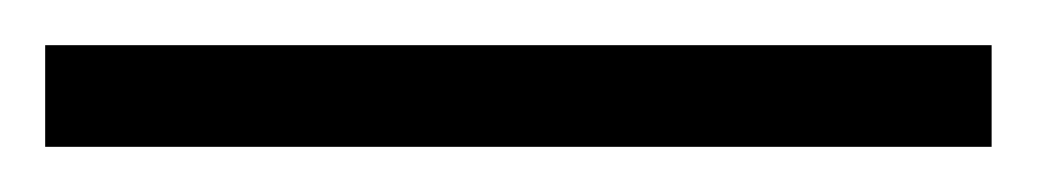

<svg xmlns="http://www.w3.org/2000/svg" viewBox="-22 68 459 85"><path d="M417 133H-2V88H417Z"/></svg>

Font: Noto Sans Myanmar UI Condensed Light
Style: Regular
Weight: 300
Width: 3
Designer: Monotype Design Team
Foundry: Monotype Imaging Inc.
Version: Version 2.103; ttfautohint (v1.8.4.7-5d5b)